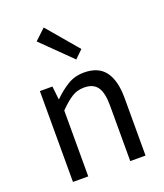

<svg xmlns="http://www.w3.org/2000/svg" viewBox="-156 -976 923 1079"><g transform="rotate(-20 305.0 -436.0)"><path d="M92.1 0V-543.4H167L175.7 -464.5H178.1Q216.8 -503.1 260.3 -529.9Q303.9 -556.8 360.1 -556.8Q445.8 -556.8 486 -502.4Q526.1 -448 526.1 -344.1V0H434.7V-332.4Q434.7 -408.5 410.5 -442.9Q386.3 -477.4 331.5 -477.4Q289.9 -477.4 257 -456.4Q224.2 -435.5 183.5 -394V0ZM345 -640.4 170.4 -811.8 234.3 -871.9 392.1 -686.1Z"/></g></svg>

Font: Noto Sans KR Thin
Style: Regular
Weight: 100
Designer: Ryoko NISHIZUKA 西塚涼子 (kana, bopomofo & ideographs); Paul D. Hunt (Latin, Greek & Cyrillic); Sandoll Communications 산돌커뮤니
Foundry: Adobe
Version: Version 2.004-H2;hotconv 1.0.118;makeotfexe 2.5.65603